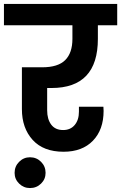

<svg xmlns="http://www.w3.org/2000/svg" viewBox="-41 -760 614 973"><path d="M-21 -632V-740H553V-632H455V-563Q455 -314 220 -314H198V-201Q198 -156 218.5 -128.5Q239 -101 279 -101Q316 -101 337.5 -126.5Q359 -152 359 -194V-219H483Q484 -210 484 -198Q484 -103 430 -47Q376 9 281 9Q179 9 124.5 -51Q70 -111 70 -207V-419H173Q253 -419 289.5 -455.5Q326 -492 326 -563V-632ZM111 193Q79 193 56 170.5Q33 148 33 116Q33 83 56 60Q79 37 111 37Q144 37 167 60Q190 83 190 116Q190 148 167 170.5Q144 193 111 193Z"/></svg>

Font: SVN-Poppins SemiBold
Style: Regular
Weight: 600
Designer: Ninad Kale (Devanagari), Jonny Pinhorn (Latin)
Foundry: Indian Type Foundry
Version: Version 3.002 2017